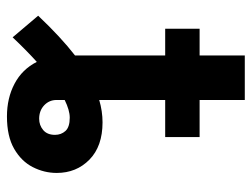

<svg xmlns="http://www.w3.org/2000/svg" viewBox="-106 -610 728 555"><g transform="rotate(90 257.5 -332.0)"><path d="M139.9 -676.1H268.5V-545.5H375.7V-446H268.5V-255.3Q301.1 -264.9 333.1 -264.9Q402.3 -264.9 440.9 -227.1Q479.4 -189.3 479.4 -132.5Q479.4 -96.2 462.5 -63.2Q445.7 -30.2 409.6 -9.4Q373.6 11.4 316.1 11.4Q262.8 11.4 221.2 -10.7Q179.7 -32.7 158.4 -74.9Q124.6 -44.4 87.4 -5L24.9 -78.8Q87 -144.5 139.9 -185.4V-446H62.5V-545.5H139.9ZM268.5 -155.5V-132.1Q268.5 -110.8 283.9 -96.2Q299.4 -81.7 322.8 -81.7Q341.6 -81.7 355.5 -93.4Q369.3 -105.1 369.3 -127.5Q369.3 -145.2 358.1 -157.7Q346.9 -170.1 319.6 -170.1Q298.3 -170.1 268.5 -155.5Z"/></g></svg>

Font: Inter Zeller Semi Bold
Style: Regular
Weight: 600
Designer: Rasmus Andersson; Joe Bland
Foundry: zeller
Version: Version 3.015;git-dec3a8cb1